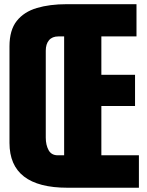

<svg xmlns="http://www.w3.org/2000/svg" viewBox="-20 -879 689 899"><path d="M295.9 0Q24.4 0 24.4 -210V-662.1Q24.4 -737.8 58.3 -780.8Q92.3 -823.7 152.6 -841.6Q212.9 -859.4 292 -859.4H619.1V-708.5H454.6V-528.8H612.3V-382.8H454.6V-151.9H630.4V0ZM250.5 -151.9H280.3V-708.5H253.4Q224.6 -708.5 209.5 -690.7Q194.3 -672.9 194.3 -641.6V-234.4Q194.3 -200.2 207.5 -176Q220.7 -151.9 250.5 -151.9Z"/></svg>

Font: webenart
Style: Regular
Weight: 400
Designer: Vernon Adams
Foundry: Vernon Adams
Version: Version 2.116; ttfautohint (v1.8.3)